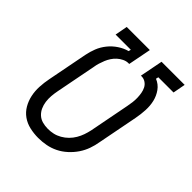

<svg xmlns="http://www.w3.org/2000/svg" viewBox="-189 -793 928 928"><g transform="rotate(45 275.0 -329.0)"><path d="M221 12Q191 12 162.5 5.5Q134 -1 111.5 -17Q89 -33 75 -57Q61 -81 55 -109Q49 -137 50.5 -167Q52 -197 58 -227L98 -433Q103 -459 113 -484.5Q123 -510 141 -532.5Q159 -555 183 -571Q207 -587 233 -594L236 -606H132L144 -670H302L279 -552H273Q259 -552 244.5 -545Q230 -538 218.5 -527.5Q207 -517 198.5 -504Q190 -491 184.5 -477.5Q179 -464 174.5 -449.5Q170 -435 168 -421L128 -215Q124 -195 122.5 -175.5Q121 -156 123.5 -137.5Q126 -119 133.5 -102.5Q141 -86 154 -74Q167 -62 185 -57Q203 -52 223 -52Q241 -52 259 -56Q277 -60 294.5 -70Q312 -80 326 -94Q340 -108 350 -125Q360 -142 366 -159.5Q372 -177 376 -195L416 -402Q419 -417 421 -433Q423 -449 422.5 -464.5Q422 -480 419.5 -494.5Q417 -509 410.5 -522Q404 -535 391.5 -543.5Q379 -552 364 -552H359L382 -670H540L528 -606H424L421 -593Q448 -582 464.5 -559Q481 -536 487.5 -508.5Q494 -481 492.5 -450.5Q491 -420 485 -389L445 -183Q441 -158 432 -132.5Q423 -107 407.5 -84Q392 -61 370.5 -41.5Q349 -22 324.5 -10Q300 2 273.5 7Q247 12 221 12Z"/></g></svg>

Font: Lode Term
Style: Italic
Weight: 400
Italic angle: -11°
Monospace: yes
Designer: Belleve Invis
Foundry: Belleve Invis
Version: Version 29.2.0